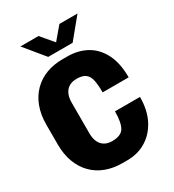

<svg xmlns="http://www.w3.org/2000/svg" viewBox="-211 -1002 1022 1130"><g transform="rotate(-30 300.0 -437.5)"><path d="M285 10Q223 10 172.5 -9Q122 -28 85.5 -65Q49 -102 29 -155Q9 -208 9 -276V-410Q9 -477 29 -530.5Q49 -584 86 -621Q123 -658 173 -677Q223 -696 284 -696H316Q390 -696 446.5 -664.5Q503 -633 535.5 -569.5Q568 -506 568 -409H391Q391 -459 384.5 -491Q378 -523 358 -539Q338 -555 296 -555Q276 -555 259 -548.5Q242 -542 229.5 -529Q217 -516 210 -495.5Q203 -475 203 -446V-241Q203 -212 210 -191.5Q217 -171 229.5 -158Q242 -145 259 -138.5Q276 -132 296 -132Q358 -132 378 -166.5Q398 -201 398 -276H568Q568 -187 535 -123Q502 -59 445.5 -24.5Q389 10 316 10ZM218 -750 107 -885H230L317 -782H285L372 -885H495L384 -750Z"/></g></svg>

Font: Chivo Mono Medium ExtraBold
Style: Regular
Weight: 800
Monospace: yes
Version: Version 1.008